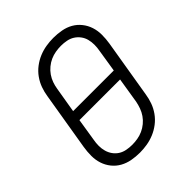

<svg xmlns="http://www.w3.org/2000/svg" viewBox="-206 -873 1012 1012"><g transform="rotate(-45 300.0 -367.5)"><path d="M253 8Q222 8 192.5 2.5Q163 -3 138 -17Q113 -31 95 -53.5Q77 -76 68 -103.5Q59 -131 59 -161.5Q59 -192 64 -223L118 -548Q122 -575 131.5 -601.5Q141 -628 158 -652Q175 -676 198.5 -694Q222 -712 248.5 -723Q275 -734 302.5 -738.5Q330 -743 357 -743Q387 -743 417 -737.5Q447 -732 471.5 -718Q496 -704 514 -681.5Q532 -659 541 -631.5Q550 -604 550 -573.5Q550 -543 545 -512L491 -187Q487 -160 477.5 -133.5Q468 -107 451 -83Q434 -59 410.5 -41Q387 -23 360.5 -12Q334 -1 306.5 3.5Q279 8 253 8ZM461 -396 481 -522Q485 -543 485 -564Q485 -585 480 -604.5Q475 -624 463 -640Q451 -656 434.5 -666.5Q418 -677 397.5 -681Q377 -685 356 -685Q336 -685 315.5 -681.5Q295 -678 276 -669.5Q257 -661 240 -647Q223 -633 211 -615.5Q199 -598 192 -578.5Q185 -559 182 -539L158 -396ZM253 -50Q273 -50 293.5 -53.5Q314 -57 333 -65.5Q352 -74 369 -88Q386 -102 398 -119.5Q410 -137 417 -156.5Q424 -176 428 -196L451 -339H148L128 -213Q124 -192 124 -171Q124 -150 129.5 -130.5Q135 -111 146.5 -95Q158 -79 174.5 -68.5Q191 -58 211.5 -54Q232 -50 253 -50Z"/></g></svg>

Font: Iosevka SS04 Lt Ex Obl
Style: Regular
Weight: 300
Width: 7
Italic angle: -9°
Monospace: yes
Designer: Belleve Invis
Foundry: Belleve Invis
Version: Version 19.0.0; ttfautohint (v1.8.4)